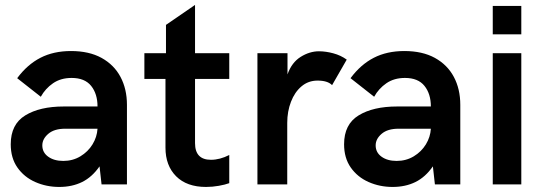

<svg xmlns="http://www.w3.org/2000/svg" viewBox="-20 -730 2164 760"><path d="M214.5 10Q163.5 10 119.5 -9.5Q75.5 -29 49 -66.8Q22.5 -104.5 22.5 -159Q22.5 -238 80 -273.2Q137.5 -308.5 232.5 -308.5H366Q366 -358.5 340.8 -390Q315.5 -421.5 263.5 -421.5Q220.5 -421.5 190 -400.5Q159.5 -379.5 141.5 -347L48 -420.5Q88 -474.5 140 -501.2Q192 -528 261 -528Q332.5 -528 382 -500.8Q431.5 -473.5 457 -425.5Q482.5 -377.5 482.5 -315V0H382L374 -71.5Q344.5 -29 305 -9.5Q265.5 10 214.5 10ZM230.5 -93Q268 -93 298.2 -111.2Q328.5 -129.5 346.2 -158.5Q364 -187.5 366 -220.5H238Q194.5 -220.5 171 -200.2Q147.5 -180 147.5 -154.5Q147.5 -126.5 170.8 -109.8Q194 -93 230.5 -93Z M795.5 10Q719.5 10 677.2 -32.2Q635 -74.5 635 -145.5V-417.5H551.5V-519.5H637V-631.5L752 -710.5V-519.5H887.5V-417.5H752V-163.5Q752 -97.5 815 -97.5Q850.5 -97.5 887.5 -116.5V-5Q871.5 1 846.2 5.5Q821 10 795.5 10Z M1117 0H999V-519.5H1118V-435.5Q1134.5 -482.5 1170 -504.8Q1205.5 -527 1242.5 -527Q1269.5 -527 1299.2 -519Q1329 -511 1352.5 -494L1294.5 -393Q1277 -411 1237 -411Q1200.5 -411 1173.5 -388.2Q1146.5 -365.5 1131.8 -327.2Q1117 -289 1117 -243.5Z M1534 10Q1483 10 1439 -9.5Q1395 -29 1368.5 -66.8Q1342 -104.5 1342 -159Q1342 -238 1399.5 -273.2Q1457 -308.5 1552 -308.5H1685.5Q1685.5 -358.5 1660.2 -390Q1635 -421.5 1583 -421.5Q1540 -421.5 1509.5 -400.5Q1479 -379.5 1461 -347L1367.5 -420.5Q1407.5 -474.5 1459.5 -501.2Q1511.5 -528 1580.5 -528Q1652 -528 1701.5 -500.8Q1751 -473.5 1776.5 -425.5Q1802 -377.5 1802 -315V0H1701.5L1693.5 -71.5Q1664 -29 1624.5 -9.5Q1585 10 1534 10ZM1550 -93Q1587.5 -93 1617.8 -111.2Q1648 -129.5 1665.8 -158.5Q1683.5 -187.5 1685.5 -220.5H1557.5Q1514 -220.5 1490.5 -200.2Q1467 -180 1467 -154.5Q1467 -126.5 1490.2 -109.8Q1513.5 -93 1550 -93Z M2043.5 0H1930.5V-519.5H2043.5ZM2043.5 -594H1930.5V-706.5H2043.5Z"/></svg>

Font: Acari Sans
Style: Bold
Weight: 700
Designer: Alfredo Marco Pradil and Stefan Peev (font) & Cristiano Sobral (main changes)
Foundry: Alfredo Marco Pradil and Stefan Peev (font) & Cristiano Sobral (main changes)
Version: Version 1.063; ttfautohint (v1.8.3)